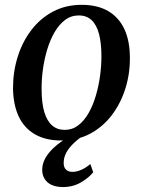

<svg xmlns="http://www.w3.org/2000/svg" viewBox="-20 -571 592 796"><path d="M318.5 -551Q384 -551 428.5 -525Q473 -499 495.8 -450Q518.5 -401 518.5 -331Q519 -264.5 499.5 -203Q480 -141.5 443 -93Q406 -44.5 353.2 -16.5Q300.5 11.5 234 11.5Q169.5 11.5 124.8 -14.2Q80 -40 57.2 -89Q34.5 -138 34 -206.5Q34 -274 53.5 -336Q73 -398 110 -446.5Q147 -495 199.8 -523Q252.5 -551 318.5 -551ZM306.5 -507Q274.5 -507 249.5 -488Q224.5 -469 206 -437Q187.5 -405 175.5 -365Q163.5 -325 157.8 -282.5Q152 -240 152.5 -200.5Q152.5 -143.5 163.8 -106.2Q175 -69 196.2 -50.8Q217.5 -32.5 248 -32.5Q279.5 -32.5 304.2 -51.2Q329 -70 347.2 -102Q365.5 -134 377.2 -174Q389 -214 394.8 -256.2Q400.5 -298.5 400.5 -337.5Q400.5 -392.5 390.5 -430.2Q380.5 -468 359.8 -487.5Q339 -507 306.5 -507ZM241 204.5Q198 204 176.5 184.2Q155 164.5 155 133Q155 108.5 167 86.5Q179 64.5 199 45.2Q219 26 243.8 9.8Q268.5 -6.5 294.5 -19.5L316 -32.5L339.5 -19Q309.5 0.5 288 20.5Q266.5 40.5 255.2 61.2Q244 82 244 103.5Q243.5 122 253.2 131.8Q263 141.5 280.5 141.5Q298 141.5 317.2 133Q336.5 124.5 354.5 109L366.5 143Q349 165.5 315.8 185Q282.5 204.5 241 204.5Z"/></svg>

Font: Merriweather 60pt Medium
Style: Italic
Weight: 500
Italic angle: -7.8°
Version: Version 2.101